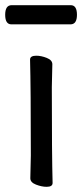

<svg xmlns="http://www.w3.org/2000/svg" viewBox="-28 -705 317 741"><path d="M152 16Q133 16 111 7.5Q89 -1 89 -17L91 -105Q91 -368 88 -475Q88 -490 112 -490Q131 -490 152.5 -481.5Q174 -473 174 -457L172 -368Q172 -105 175 1Q175 16 152 16ZM244 -611H16Q-8 -611 -8 -648Q-8 -685 17 -685H245Q269 -685 269 -648Q269 -611 244 -611Z"/></svg>

Font: LXGW WenKai Lite Medium
Style: Regular
Weight: 500
Designer: LXGW / Fontworks Inc.
Foundry: LXGW / Fontworks Inc.
Version: Version 1.511; March 25, 2025